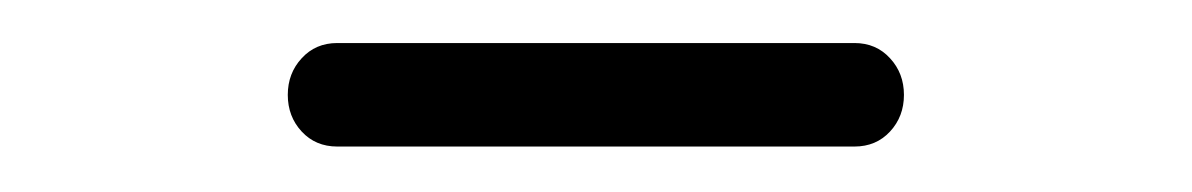

<svg xmlns="http://www.w3.org/2000/svg" viewBox="-20 -334 540 87"><path d="M132.8 -267.6Q123 -267.6 116.7 -274.4Q110.4 -281.2 110.4 -291Q110.4 -300.8 116.7 -307.6Q123 -314.5 132.8 -314.5H367.2Q377 -314.5 383.3 -307.6Q389.6 -300.8 389.6 -291Q389.6 -281.2 383.3 -274.4Q377 -267.6 367.2 -267.6Z"/></svg>

Font: Rounded Mgen+ 2m light
Style: Regular
Weight: 200
Designer: [Source Han Sans]
Ryoko NISHIZUKA  (kana & ideographs); Paul D. Hunt (Latin, Greek & Cyrillic); Wenlong ZHANG  (bopomofo
Version: Version 1.059.20150602